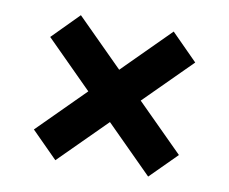

<svg xmlns="http://www.w3.org/2000/svg" viewBox="-63 -628 806 675"><g transform="rotate(10 340.0 -291.0)"><path d="M505.3 -32 598.7 -125.4 433.2 -290.5 598.7 -455.6 505.3 -549.7 339.8 -384.2 174 -549.7 81 -455.6 246.1 -290.5 81 -125.4 174 -32 339.8 -197.4Z"/></g></svg>

Font: Magic Ui Pro
Style: Bold
Weight: 700
Designer: Stefan Endress, Andreas Faust
Version: Version 1.000;FEAKit 1.0